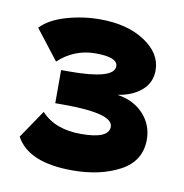

<svg xmlns="http://www.w3.org/2000/svg" viewBox="-59 -787 540 565"><g transform="rotate(10 211.0 -505.0)"><path d="M192 -279Q61 -279 23 -350L80 -434Q121 -389 199 -389Q282 -389 282 -425Q282 -465 134 -465H109V-564H133Q267 -564 267 -603Q267 -630 201 -630Q137 -630 90 -586L21 -675Q46 -702 95.5 -716.5Q145 -731 197 -731Q278 -731 330.5 -696.5Q383 -662 383 -611Q383 -575 356.5 -551.5Q330 -528 285 -521Q334 -514 363.5 -482Q393 -450 393 -406Q393 -342 334.5 -310.5Q276 -279 192 -279Z"/></g></svg>

Font: Raleway
Style: Heavy
Weight: 900
Designer: Matt McInerney, Pablo Impallari, Rodrigo Fuenzalida
Foundry: Matt McInerney, Pablo Impallari, Rodrigo Fuenzalida
Version: Version 2.001